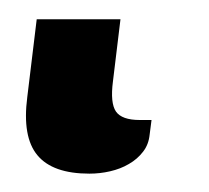

<svg xmlns="http://www.w3.org/2000/svg" viewBox="-20 14 222 204"><path d="M19 34.5 9 117C5.3 145.3 8.9 166 19.8 179C30.6 192 49 198.5 75 198.5C82.3 198.5 89.7 197.7 97 196C104.3 194.3 111 191.8 117 188.2C123 184.8 128 180.4 132 175.2C136 170.1 138.3 164 139 157L141 141.5H128.5C115.8 141.5 107.4 138.5 103.2 132.5C99.1 126.5 98 115.8 100 100.5L108 34.5Z"/></svg>

Font: Lato
Style: Bold Italic
Weight: 700
Italic angle: -7°
Designer: Lukasz Dziedzic
Foundry: tyPoland Lukasz Dziedzic
Version: Version 2.007; 2014-02-27